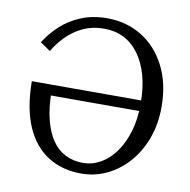

<svg xmlns="http://www.w3.org/2000/svg" viewBox="-81 -800 879 890"><g transform="rotate(10 358.5 -355.0)"><path d="M353 -720Q444 -720 516 -676Q588 -632 630 -550.5Q672 -469 672 -358Q672 -277 647 -209.5Q622 -142 578.5 -93Q535 -44 478.5 -17Q422 10 358 10Q268 10 201 -32.5Q134 -75 97 -159.5Q60 -244 59 -372H626L628 -322H130L157 -339Q158 -263 172.5 -207Q187 -151 212.5 -114Q238 -77 275 -58.5Q312 -40 358 -40Q401 -40 440 -62Q479 -84 509 -125.5Q539 -167 556.5 -225Q574 -283 574 -356Q574 -432 557.5 -490Q541 -548 511 -588.5Q481 -629 440 -649.5Q399 -670 348 -670Q292 -670 247 -648.5Q202 -627 169.5 -593Q137 -559 117 -524L69 -557Q97 -602 137.5 -639Q178 -676 232 -698Q286 -720 353 -720Z"/></g></svg>

Font: Roboto Serif 72pt
Style: Regular
Weight: 400
Designer: Greg Gazdowicz
Foundry: Commercial Type
Version: Version 1.008